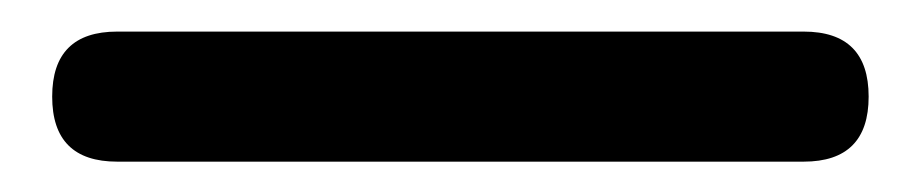

<svg xmlns="http://www.w3.org/2000/svg" viewBox="-20 47 594 124"><path d="M55.7 151.4Q13.7 151.4 13.7 109.4Q13.7 67.4 55.7 67.4H499Q541 67.4 541 109.4Q541 151.4 499 151.4H277.3Z"/></svg>

Font: Bpmf GenSen Rounded B
Style: B
Weight: 700
Foundry: But Ko
Version: Version 1.320